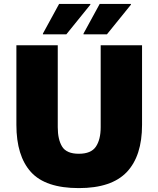

<svg xmlns="http://www.w3.org/2000/svg" viewBox="-20 -952 812 984"><path d="M64 -720H276V-300Q276 -237 298.5 -200.5Q321 -164 384 -164Q447 -164 471.5 -200.5Q496 -237 496 -300V-720H708V-312Q708 -153 630 -70.5Q552 12 384 12Q213 12 138.5 -70.5Q64 -153 64 -312ZM408 -776V-780L491 -932H651V-928L528 -776ZM200 -776V-780L283 -932H443V-928L320 -776Z"/></svg>

Font: Kufam Black
Style: Regular
Weight: 900
Designer: Wael Morcos, Artur Schmal
Foundry: Original Type
Version: Version 1.301; ttfautohint (v1.8.3)